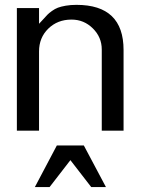

<svg xmlns="http://www.w3.org/2000/svg" viewBox="-20 -533 574 783"><path d="M272 -453.1H271Q214.8 -453.1 177 -416.3Q139.2 -379.4 139.2 -323.2V0H48.8V-500H139.2V-436Q145.5 -442.4 156.2 -454.3Q167 -466.3 173.3 -472.9Q179.7 -479.5 191.9 -488.3Q204.1 -497.1 216.3 -501.7Q228.5 -506.3 248.3 -509.8Q268.1 -513.2 292 -513.2Q483.9 -513.2 483.9 -329.1V0H395V-331.1Q395 -381.3 358.6 -417.2Q322.3 -453.1 272 -453.1ZM412.1 230H352.1L267.1 120.1L182.1 230H122.1L211.9 60.1H321.8Z"/></svg>

Font: Perun
Style: Regular
Weight: 400
Version: Version 1.0000